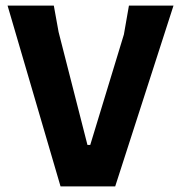

<svg xmlns="http://www.w3.org/2000/svg" viewBox="-20 -665 639 685"><path d="M599 -645 391 0H196L7 -645H172L189 -551L292 -148H302L422 -542L440 -645Z"/></svg>

Font: Alegreya Sans SC ExtraBold
Style: Regular
Weight: 800
Designer: Juan Pablo del Peral
Foundry: Huerta Tipografica
Version: Version 2.007